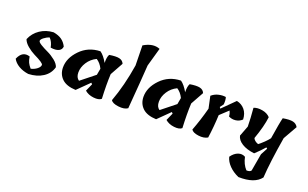

<svg xmlns="http://www.w3.org/2000/svg" viewBox="-116 -1428 3720 2317"><g transform="rotate(20 1744.0 -269.0)"><path d="M343 -159Q343 -183 217 -244Q169 -268 122.5 -307Q76 -346 62 -388Q97 -472 171.5 -522Q246 -572 342 -577Q409 -565 449.5 -536Q490 -507 515 -457Q512 -417 475.5 -399Q439 -381 371 -391Q357 -463 318 -502Q280 -490 249 -465.5Q218 -441 218 -423.5Q218 -406 259 -381Q300 -356 351 -332.5Q402 -309 450.5 -270Q499 -231 511 -190Q488 -104 411 -54Q334 -4 225 0Q153 -10 99 -42Q45 -74 20 -121Q69 -237 169 -204Q176 -158 189 -130.5Q202 -103 231 -69Q278 -80 310.5 -106.5Q343 -133 343 -159Z M1253 -504 1161 -338Q1154 -201 1163 -22Q1132 6 1062.5 -2Q993 -10 949 -49L992 -146L977 -161Q857 -43 828 -14Q709 -19 651 -74.5Q593 -130 592 -217Q591 -338 694 -444.5Q797 -551 951 -555Q999 -522 1046 -440Q1043 -513 1064 -550Q1148 -564 1192.5 -554Q1237 -544 1253 -504ZM829 -132Q915 -199 1007 -274L1022 -357Q991 -421 940 -453Q869 -419 828 -355Q787 -291 787 -225Q787 -159 829 -132Z M1407 -539 1402 -795Q1518 -865 1611 -826L1544 -589Q1543 -570 1527 -351.5Q1511 -133 1501 -24Q1459 6 1380 -4Q1301 -14 1283 -49Q1364 -268 1407 -539Z M2287 -504 2195 -338Q2188 -201 2197 -22Q2166 6 2096.5 -2Q2027 -10 1983 -49L2026 -146L2011 -161Q1891 -43 1862 -14Q1743 -19 1685 -74.5Q1627 -130 1626 -217Q1625 -338 1728 -444.5Q1831 -551 1985 -555Q2033 -522 2080 -440Q2077 -513 2098 -550Q2182 -564 2226.5 -554Q2271 -544 2287 -504ZM1863 -132Q1949 -199 2041 -274L2056 -357Q2025 -421 1974 -453Q1903 -419 1862 -355Q1821 -291 1821 -225Q1821 -159 1863 -132Z M2534 -416 2546 -399Q2592 -446 2703 -555Q2767 -542 2807 -494Q2847 -446 2850 -370Q2814 -336 2766 -330.5Q2718 -325 2677 -347Q2678 -378 2659 -416Q2648 -405 2613 -373Q2578 -341 2555 -319Q2549 -172 2528 -22Q2481 6 2409 -3.5Q2337 -13 2316 -47Q2371 -191 2413 -350L2380 -504Q2419 -538 2468.5 -549.5Q2518 -561 2561 -554Q2573 -519 2568 -462Z M2881 -175 2932 -309Q2931 -412 2919 -546Q2964 -565 3029 -554Q3094 -543 3131 -502Q3117 -381 3055 -207Q3069 -172 3121 -153Q3196 -211 3244 -273Q3277 -484 3294 -548Q3380 -563 3423.5 -553Q3467 -543 3488 -504L3387 -326Q3332 3 3320 203Q3241 307 3034 302Q2959 269 2909.5 218Q2860 167 2846 109Q2884 55 2933 37.5Q2982 20 3025 45Q3044 136 3097 193Q3140 196 3157 173Q3189 -15 3196 -50L3243 -138L3229 -150Q3177 -90 3114 -32Q3015 -44 2954 -82Q2893 -120 2881 -175Z"/></g></svg>

Font: Tillana
Style: Bold
Weight: 700
Designer: Lipi Raval (Devanagari, Latin), Jonny Pinhorn (Latin)
Foundry: Indian Type Foundry
Version: Version 2.002;PS 1.0;hotconv 1.0.79;makeotf.lib2.5.61930; tt